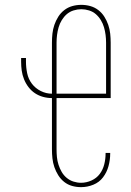

<svg xmlns="http://www.w3.org/2000/svg" viewBox="-20 -763 540 791"><path d="M314 8Q295 8 277 3Q259 -2 244.5 -13.5Q230 -25 220 -41Q210 -57 204 -74.5Q198 -92 196 -110.5Q194 -129 194 -148V-359Q175 -359 157 -364Q139 -369 124 -379Q109 -389 97.5 -404Q86 -419 79 -436.5Q72 -454 69.5 -472Q67 -490 67 -509V-524H87V-509Q87 -485 92 -461Q97 -437 111.5 -418Q126 -399 148 -388Q170 -377 194 -377V-587Q194 -606 196 -624.5Q198 -643 204 -660.5Q210 -678 220 -694Q230 -710 245 -721.5Q260 -733 278 -738Q296 -743 315 -743Q334 -743 352 -738Q370 -733 385 -721.5Q400 -710 410 -694Q420 -678 426 -660.5Q432 -643 434 -624.5Q436 -606 436 -587V-359H213V-148Q213 -132 214.5 -116Q216 -100 221 -84.5Q226 -69 234 -55Q242 -41 254.5 -30.5Q267 -20 282.5 -15Q298 -10 314 -10Q336 -10 357 -19.5Q378 -29 391 -46.5Q404 -64 409.5 -86Q415 -108 415 -130V-133H434V-130Q434 -104 427 -78.5Q420 -53 404.5 -32.5Q389 -12 364.5 -2Q340 8 314 8ZM213 -377H417V-587Q417 -603 415 -619Q413 -635 408.5 -650.5Q404 -666 395.5 -680Q387 -694 375 -704.5Q363 -715 347 -720Q331 -725 315 -725Q299 -725 283 -720Q267 -715 255 -704.5Q243 -694 234.5 -680Q226 -666 221.5 -650.5Q217 -635 215 -619Q213 -603 213 -587Z"/></svg>

Font: Iosevka Curly Thin
Style: Regular
Weight: 100
Monospace: yes
Designer: Belleve Invis
Foundry: Belleve Invis
Version: Version 22.1.2; ttfautohint (v1.8.4)